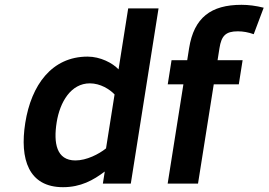

<svg xmlns="http://www.w3.org/2000/svg" viewBox="-20 -762 1115 797"><path d="M343.5 -527C194.8 -527 109.8 -408.8 84.9 -252C60.9 -100.6 99.1 15 241.6 15C315.1 15 367 -13.8 414.9 -50L407 0H523L638.1 -727H512.1L472.1 -474C447.3 -500.6 396.4 -527 343.5 -527ZM293.2 -96C213.9 -96 201.7 -168.6 215.2 -254C228.7 -339.1 274.7 -416 352.9 -416C396.7 -416 435.1 -391.5 455.6 -370L420.1 -146C390.4 -122.3 339.7 -96 293.2 -96Z M765 -562 757.1 -512H692.1L676.3 -412H741.3L676 0H802L867.3 -412H971.3L987.1 -512H883.1L891 -562C899.1 -613.2 916.6 -632 967.1 -632C989.1 -632 1011.1 -628 1033.2 -620L1074.6 -730C1042.6 -738 1011.9 -742 982.5 -742C855.8 -742 785.1 -688.9 765 -562Z"/></svg>

Font: Fog Sans
Style: It
Weight: 700
Foundry: Intel Corporation
Version: Version 1.00